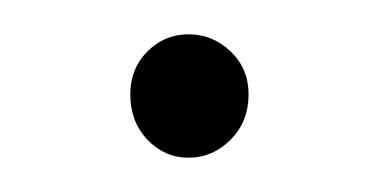

<svg xmlns="http://www.w3.org/2000/svg" viewBox="-20 -84 221 112"><path d="M125 -29Q125 -13 114.5 -2.5Q104 8 90 8Q76 8 66 -2.5Q56 -13 56 -29Q56 -44 66 -54Q76 -64 90 -64Q104 -64 114.5 -54Q125 -44 125 -29Z"/></svg>

Font: Montserrat Ultra Light
Style: Regular
Weight: 200
Designer: Julieta Ulanovsky
Foundry: Julieta Ulanovsky
Version: Version 3.100;PS 003.100;hotconv 1.0.88;makeotf.lib2.5.64775